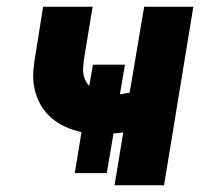

<svg xmlns="http://www.w3.org/2000/svg" viewBox="-20 -550 640 570"><path d="M320 0 346 -157Q339 -156 331.5 -155Q324 -154 317 -154L297 -36H202L222 -158Q197 -163 174 -173.5Q151 -184 132 -200.5Q113 -217 100.5 -239Q88 -261 82.5 -286.5Q77 -312 79 -339Q81 -366 86 -392L108 -530H255L229 -373Q228 -362 227 -351.5Q226 -341 227.5 -331Q229 -321 233.5 -311.5Q238 -302 245 -295L256 -358H351L336 -270Q343 -271 350.5 -272.5Q358 -274 365 -275L408 -530H554L467 0Z"/></svg>

Font: Iosevka Curly HvExObl
Style: Regular
Weight: 900
Width: 7
Italic angle: -9°
Monospace: yes
Designer: Belleve Invis
Foundry: Belleve Invis
Version: Version 11.1.0; ttfautohint (v1.8.3)